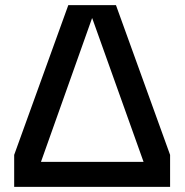

<svg xmlns="http://www.w3.org/2000/svg" viewBox="-20 -725 716 745"><path d="M35 0V-124L245 -705H430L640 -124V0ZM139 -97H537L338 -654H337Z"/></svg>

Font: TikTok Sans 24pt Medium
Style: Regular
Weight: 500
Version: Version 4.000